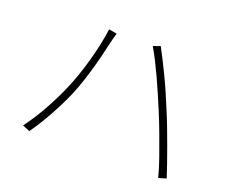

<svg xmlns="http://www.w3.org/2000/svg" viewBox="-108 -857 1216 1012"><g transform="rotate(20 500.0 -351.0)"><path d="M248 -307Q264 -343 280 -389Q296 -435 310 -485Q324 -535 334 -583Q344 -631 349 -670L394 -662Q392 -653 389.5 -645.5Q387 -638 385 -629.5Q383 -621 380 -610Q375 -590 366.5 -552.5Q358 -515 345.5 -469.5Q333 -424 317.5 -376.5Q302 -329 285 -288Q266 -244 243 -199Q220 -154 193.5 -109Q167 -64 137 -22L96 -39Q144 -103 183.5 -175.5Q223 -248 248 -307ZM740 -359Q724 -397 706 -439Q688 -481 668.5 -523Q649 -565 630.5 -601.5Q612 -638 595 -666L635 -680Q649 -654 667 -618.5Q685 -583 704.5 -542.5Q724 -502 743 -458.5Q762 -415 779 -373Q796 -333 813.5 -287Q831 -241 847.5 -195.5Q864 -150 878.5 -108.5Q893 -67 903 -35L860 -22Q849 -67 828.5 -125Q808 -183 785 -245Q762 -307 740 -359Z"/></g></svg>

Font: Noto Sans SC ExtraLight
Style: Regular
Weight: 250
Designer: Ryoko NISHIZUKA 西塚涼子 (kana, bopomofo & ideographs); Paul D. Hunt (Latin, Greek & Cyrillic); Sandoll Communications 산돌커뮤니
Foundry: Adobe
Version: Version 2.004-H2;hotconv 1.0.118;makeotfexe 2.5.65603